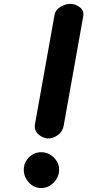

<svg xmlns="http://www.w3.org/2000/svg" viewBox="-20 -948 490 968"><path d="M188 0Q151 0 125.5 -28Q100 -56 100 -92.5Q100 -128 125.5 -154.2Q151 -180.5 188 -180.5Q224 -180.5 251 -154.2Q278 -128 278 -92.5Q278 -56 251 -28Q224 0 188 0ZM156.5 -322.5 255 -873Q259.5 -898.5 285 -913.5Q310.5 -928.5 334.5 -928.5Q360 -928.5 382.5 -911.2Q405 -894 399.5 -865L301 -314Q295.5 -283.5 270.2 -266Q245 -248.5 220.5 -250Q193.5 -252 172.2 -272Q151 -292 156.5 -322.5Z"/></svg>

Font: Edu VIC WA NT Hand Pre
Style: Regular
Weight: 400
Designer: Tina and Corey Anderson, Eben Sorkin, Mirko Velimirovic
Foundry: Google for Education
Version: Version 1.000